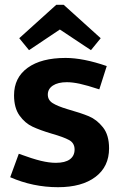

<svg xmlns="http://www.w3.org/2000/svg" viewBox="-20 -778 509 808"><path d="M102.1 -566.9 61 -617.2 216.8 -757.8H248L403.8 -617.2L362.8 -566.9L231.9 -653.8ZM429.2 -500 397.9 -401.9Q346.2 -418.9 315.7 -425.5Q285.2 -432.1 261.2 -432.1Q224.1 -432.1 202.6 -418Q181.2 -403.8 181.2 -379.9Q181.2 -356.9 201.7 -344Q222.2 -331.1 263.2 -318.8Q320.3 -302.7 353.8 -288.8Q387.2 -274.9 413.1 -242.4Q439 -210 439 -153.8Q439 -76.7 381.6 -33.4Q324.2 9.8 224.1 9.8Q119.1 9.8 22.9 -32.2L59.1 -130.9Q116.2 -109.9 151.6 -101.3Q187 -92.8 214.8 -92.8Q253.9 -92.8 273.9 -107.4Q293.9 -122.1 293.9 -148.9Q293.9 -175.8 271 -188.5Q248 -201.2 196.8 -215.8Q148.9 -230 116.9 -244.9Q85 -259.8 62 -292Q39.1 -324.2 39.1 -377Q39.1 -451.2 96.4 -492.7Q153.8 -534.2 255.9 -534.2Q330.1 -534.2 429.2 -500Z"/></svg>

Font: Sarala
Style: Bold
Weight: 700
Designer: Andres Torresi
Foundry: Huerta Tipografica
Version: Version 1.004;PS 001.003;hotconv 1.0.70;makeotf.lib2.5.58329